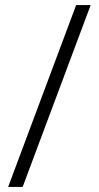

<svg xmlns="http://www.w3.org/2000/svg" viewBox="-20 -734 387 754"><path d="M336 -714 69 0H12L279 -714Z"/></svg>

Font: Noto Sans Georgian Light
Style: Regular
Weight: 300
Version: Version 2.002